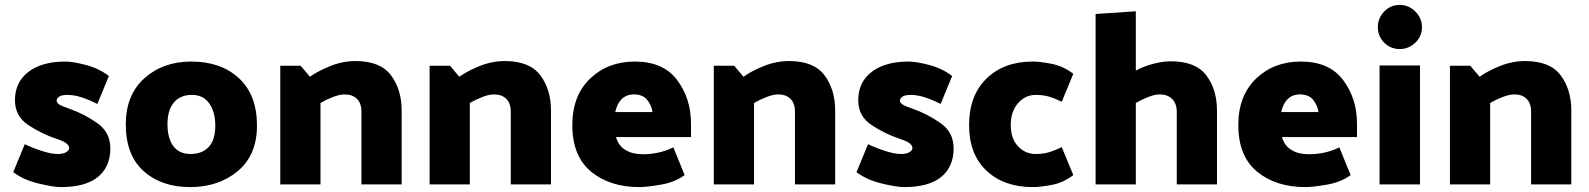

<svg xmlns="http://www.w3.org/2000/svg" viewBox="-20 -752 6481 783"><path d="M262 -309Q322 -288 376 -250.5Q430 -213 430 -147Q430 -72 379.5 -30.5Q329 11 228 11Q197 11 135.5 -4Q74 -19 34 -50L81 -164Q112 -149 150.5 -136.5Q189 -124 215 -124Q238 -124 250 -131.5Q262 -139 262 -148Q262 -159 250 -168Q238 -177 210 -186Q150 -206 95.5 -242Q41 -278 41 -343Q41 -417 96 -459Q151 -501 247 -501Q277 -501 330.5 -487Q384 -473 424 -442L377 -328Q346 -344 314.5 -354.5Q283 -365 255 -365Q232 -365 221.5 -358Q211 -351 211 -342Q211 -333 221.5 -326Q232 -319 262 -309Z M760 -501Q881 -501 954.5 -433Q1028 -365 1028 -240Q1028 -120 950 -54.5Q872 11 755 11Q639 11 566 -54Q493 -119 493 -245Q493 -365 569 -433Q645 -501 760 -501ZM757 -124Q804 -124 831 -152.5Q858 -181 858 -240Q858 -295 833.5 -330Q809 -365 763 -365Q715 -365 689 -334Q663 -303 663 -245Q663 -188 687 -156Q711 -124 757 -124Z M1430 -503Q1531 -503 1574.5 -445Q1618 -387 1618 -301V0H1454V-297Q1454 -331 1435.5 -349Q1417 -367 1386 -367Q1365 -367 1337 -356Q1309 -345 1287 -332V0H1123V-484H1206L1244 -439Q1276 -462 1326.5 -482.5Q1377 -503 1430 -503Z M2039 -503Q2140 -503 2183.5 -445Q2227 -387 2227 -301V0H2063V-297Q2063 -331 2044.5 -349Q2026 -367 1995 -367Q1974 -367 1946 -356Q1918 -345 1896 -332V0H1732V-484H1815L1853 -439Q1885 -462 1935.5 -482.5Q1986 -503 2039 -503Z M2569 -501Q2685 -501 2741.5 -425.5Q2798 -350 2798 -248V-193H2492Q2502 -158 2530.5 -140.5Q2559 -123 2601 -123Q2633 -123 2664 -129.5Q2695 -136 2726 -151L2772 -38Q2733 -9 2675.5 1Q2618 11 2588 11Q2467 11 2390.5 -52Q2314 -115 2314 -242Q2314 -362 2386.5 -431.5Q2459 -501 2569 -501ZM2565 -367Q2535 -367 2515.5 -348Q2496 -329 2489 -295H2641Q2637 -323 2619 -345Q2601 -367 2565 -367Z M3198 -503Q3299 -503 3342.5 -445Q3386 -387 3386 -301V0H3222V-297Q3222 -331 3203.5 -349Q3185 -367 3154 -367Q3133 -367 3105 -356Q3077 -345 3055 -332V0H2891V-484H2974L3012 -439Q3044 -462 3094.5 -482.5Q3145 -503 3198 -503Z M3701 -309Q3761 -288 3815 -250.5Q3869 -213 3869 -147Q3869 -72 3818.5 -30.5Q3768 11 3667 11Q3636 11 3574.5 -4Q3513 -19 3473 -50L3520 -164Q3551 -149 3589.5 -136.5Q3628 -124 3654 -124Q3677 -124 3689 -131.5Q3701 -139 3701 -148Q3701 -159 3689 -168Q3677 -177 3649 -186Q3589 -206 3534.5 -242Q3480 -278 3480 -343Q3480 -417 3535 -459Q3590 -501 3686 -501Q3716 -501 3769.5 -487Q3823 -473 3863 -442L3816 -328Q3785 -344 3753.5 -354.5Q3722 -365 3694 -365Q3671 -365 3660.5 -358Q3650 -351 3650 -342Q3650 -333 3660.5 -326Q3671 -319 3701 -309Z M4204 -365Q4161 -365 4131.5 -331Q4102 -297 4102 -242Q4102 -187 4131.5 -155.5Q4161 -124 4204 -124Q4232 -124 4255.5 -130.5Q4279 -137 4310 -152L4357 -38Q4317 -7 4269.5 2Q4222 11 4192 11Q4074 11 4003 -56Q3932 -123 3932 -242Q3932 -362 4003 -431.5Q4074 -501 4192 -501Q4222 -501 4269.5 -491.5Q4317 -482 4357 -451L4310 -337Q4279 -352 4256 -358.5Q4233 -365 4204 -365Z M4755 -502Q4856 -502 4899.5 -444.5Q4943 -387 4943 -301V0H4779V-296Q4779 -330 4760 -348.5Q4741 -367 4710 -367Q4689 -367 4661.5 -356Q4634 -345 4612 -332V0H4448V-695L4612 -706V-464Q4643 -481 4682 -491.5Q4721 -502 4755 -502Z M5285 -501Q5401 -501 5457.5 -425.5Q5514 -350 5514 -248V-193H5208Q5218 -158 5246.5 -140.5Q5275 -123 5317 -123Q5349 -123 5380 -129.5Q5411 -136 5442 -151L5488 -38Q5449 -9 5391.5 1Q5334 11 5304 11Q5183 11 5106.5 -52Q5030 -115 5030 -242Q5030 -362 5102.5 -431.5Q5175 -501 5285 -501ZM5281 -367Q5251 -367 5231.5 -348Q5212 -329 5205 -295H5357Q5353 -323 5335 -345Q5317 -367 5281 -367Z M5779 -641Q5779 -604 5752 -578Q5725 -552 5688 -552Q5651 -552 5625 -578Q5599 -604 5599 -641Q5599 -678 5625 -705Q5651 -732 5688 -732Q5725 -732 5752 -705Q5779 -678 5779 -641ZM5771 -485V0H5606V-485Z M6200 -503Q6301 -503 6344.5 -445Q6388 -387 6388 -301V0H6224V-297Q6224 -331 6205.5 -349Q6187 -367 6156 -367Q6135 -367 6107 -356Q6079 -345 6057 -332V0H5893V-484H5976L6014 -439Q6046 -462 6096.5 -482.5Q6147 -503 6200 -503Z"/></svg>

Font: Palanquin Dark SemiBold
Style: Regular
Weight: 600
Designer: Pria Ravichandran
Version: Version 1.001